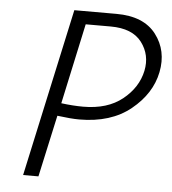

<svg xmlns="http://www.w3.org/2000/svg" viewBox="-49 -703 672 749"><g transform="rotate(5 286.5 -329.0)"><path d="M377 -658Q484 -658 532.5 -594.5Q581 -531 564 -446Q547 -361 469.5 -298Q392 -235 268 -235Q236 -235 182 -242L129 0H69L212 -658ZM505 -446Q518 -509 481 -558Q444 -607 359 -607H261L193 -292Q239 -286 279 -286Q374 -286 432.5 -333Q491 -380 505 -446Z"/></g></svg>

Font: EauTestText Semilight
Style: Italic
Weight: 300
Italic angle: -12°
Designer: Christian Thalmann (Catharsis Fonts)
Version: Version 0.001;PS 000.001;hotconv 1.0.88;makeotf.lib2.5.64775